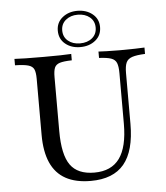

<svg xmlns="http://www.w3.org/2000/svg" viewBox="-54 -812 755 872"><g transform="rotate(-5 323.5 -376.5)"><path d="M325 11.3Q256.5 11.3 210.9 -13.7Q165.3 -38.7 142.7 -89.5Q120.2 -140.3 120.2 -216.1V-472.6Q120.2 -501.6 113.7 -515.7Q107.3 -529.8 87.5 -535.5Q67.7 -541.1 27.4 -541.9V-571Q63.7 -568.5 160.5 -568.5Q250 -568.5 286.3 -571V-541.9Q249.2 -541.1 231.5 -535.5Q213.7 -529.8 207.7 -515.7Q201.6 -501.6 201.6 -472.6V-226.6Q201.6 -118.5 235.1 -71.8Q268.5 -25 344.4 -25Q421.8 -25 459.3 -76.6Q496.8 -128.2 496.8 -234.7V-465.3Q496.8 -496 490.3 -511.7Q483.9 -527.4 465.3 -533.9Q446.8 -540.3 410.5 -541.9V-571Q424.2 -570.2 448.4 -569.4Q472.6 -568.5 507.3 -568.5Q549.2 -568.5 577.4 -569.4Q605.6 -570.2 620.2 -571V-541.9Q581.5 -540.3 561.3 -533.5Q541.1 -526.6 533.9 -510.5Q526.6 -494.4 526.6 -462.9V-231.5Q526.6 -108.1 477 -48.4Q427.4 11.3 325 11.3ZM330.6 -598.4Q289.5 -598.4 262.1 -621Q234.7 -643.5 234.7 -681.5Q234.7 -718.5 262.5 -741.1Q290.3 -763.7 330.6 -763.7Q371.8 -763.7 399.6 -741.1Q427.4 -718.5 427.4 -681.5Q427.4 -643.5 399.6 -621Q371.8 -598.4 330.6 -598.4ZM330.6 -615.3Q364.5 -615.3 385.9 -633.1Q407.3 -650.8 407.3 -680.6Q407.3 -710.5 385.9 -728.2Q364.5 -746 330.6 -746Q298.4 -746 276.6 -728.2Q254.8 -710.5 254.8 -680.6Q254.8 -650.8 276.2 -633.1Q297.6 -615.3 330.6 -615.3Z"/></g></svg>

Font: Playfair
Style: Regular
Weight: 400
Designer: Claus Eggers Sørensen
Foundry: Claus Eggers Sørensen
Version: Version 2.001;gftools[0.9.30]